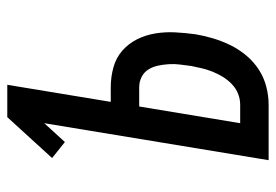

<svg xmlns="http://www.w3.org/2000/svg" viewBox="-138 -638 775 540"><g transform="rotate(-90 250.0 -367.5)"><path d="M70 0 174 -631 121 -573 76 -609 191 -735H282L234 -444H275Q304 -444 331 -436.5Q358 -429 378 -411.5Q398 -394 410 -370Q422 -346 426.5 -318.5Q431 -291 429.5 -262.5Q428 -234 424 -205Q420 -181 412.5 -156Q405 -131 393.5 -107.5Q382 -84 364.5 -63Q347 -42 324.5 -27.5Q302 -13 276.5 -6.5Q251 0 227 0ZM174 -80H226Q242 -80 257 -86Q272 -92 284 -103.5Q296 -115 304.5 -129Q313 -143 319 -158Q325 -173 328.5 -188Q332 -203 335 -218Q337 -234 339 -249.5Q341 -265 340 -280.5Q339 -296 336 -310.5Q333 -325 325.5 -337.5Q318 -350 304.5 -357Q291 -364 275 -364H221Z"/></g></svg>

Font: Iosevka Term Curly Medium
Style: Italic
Weight: 500
Italic angle: -9°
Designer: Belleve Invis
Foundry: Belleve Invis
Version: Version 32.3.0